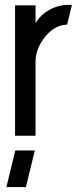

<svg xmlns="http://www.w3.org/2000/svg" viewBox="-20 -550 326 778"><path d="M5.9 208 42 59.6H121.1L85 208ZM41 0V-528.3H124V-456.1Q149.4 -499 200.2 -519.5Q227.5 -530.3 253.9 -530.3H271.5L252 -450.2Q198.2 -449.2 156.2 -392.6Q124 -347.7 124 -299.8V0Z"/></svg>

Font: Post No Bills Colombo SemiBold
Style: Regular
Weight: 600
Designer: Kosala Senevirathne, Siva Puranthara, Lasantha Premarathna, Tharique Azeez
Foundry: Mooniak
Version: Version 1.220 ; ttfautohint (v1.6)